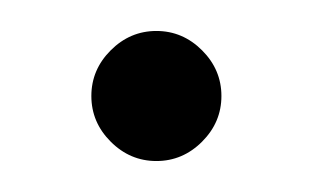

<svg xmlns="http://www.w3.org/2000/svg" viewBox="-20 -412 202 124"><path d="M39 -350Q39 -367 51.5 -379.5Q64 -392 81 -392Q98 -392 110.5 -379.5Q123 -367 123 -350Q123 -333 110.5 -320.5Q98 -308 81 -308Q64 -308 51.5 -320.5Q39 -333 39 -350Z"/></svg>

Font: TajawalTap
Style: Regular
Weight: 300
Designer: Boutros Fonts
Foundry: Created by Boutros International 2017
Version: Version 2.700